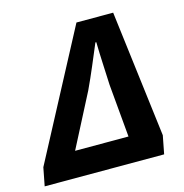

<svg xmlns="http://www.w3.org/2000/svg" viewBox="-125 -743 798 834"><g transform="rotate(-15 274.5 -326.0)"><path d="M-25.5 0 -9.6 -81.9 292 -651.8H457.1L527.6 -81.9L511.7 0ZM142.1 -115H382.2L360.9 -353.2Q358.9 -402.3 356.5 -449.3Q354.1 -496.3 353.1 -546.9H349.1Q328.1 -497.1 308.1 -449.8Q288.1 -402.4 265 -353.2Z"/></g></svg>

Font: Source Sans Variable
Style: Italic
Weight: 200
Italic angle: -11°
Designer: Paul D. Hunt
Foundry: Adobe Systems Incorporated
Version: Version 3.006;hotconv 1.0.111;makeotfexe 2.5.65597